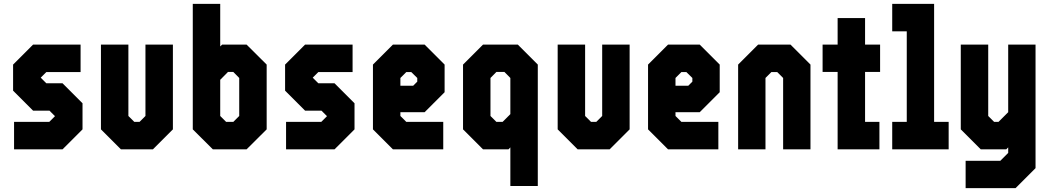

<svg xmlns="http://www.w3.org/2000/svg" viewBox="-20 -770 5414 990"><path d="M52.5 0V-141.5H234L263.5 -171L235 -199.5H150.5L47.5 -302.5V-437L150.5 -540H395.5V-398.5H219L190 -369.5L219 -340.5H302.5L405.5 -237.5V-103L302.5 0Z M603.5 0 500.5 -103V-540H642V-172L672.5 -141.5H699.5L730 -172V-540H871.5V-103L768.5 0Z M1077.5 0 974 -103V-750H1115.5V-530.5L1125.5 -540H1251.5L1355 -437V-103L1251.5 0ZM1146 -141.5H1183L1213.5 -172V-368L1183 -399H1155.5L1115.5 -358.5V-172Z M1455 0V-141.5H1636.5L1666 -171L1637.5 -199.5H1553L1450 -302.5V-437L1553 -540H1798V-398.5H1621.5L1592.5 -369.5L1621.5 -340.5H1705L1808 -237.5V-103L1705 0Z M2169.5 -540 2272.5 -437V-294.5L2169.5 -191.5H2044.5V-172L2075 -141.5H2265.5V0H2006L1903 -103V-437L2006 -540ZM2100.5 -398.5H2075L2044.5 -368V-328H2110.5L2131.5 -349V-368Z M2753 189H2611.5V-10L2602 0H2470.5L2367.5 -103V-437L2470.5 -540H2650L2753 -437ZM2571.5 -141.5 2611.5 -181.5V-368L2581 -399H2539.5L2509 -368V-172L2539.5 -141.5Z M2958.5 0 2855.5 -103V-540H2997V-172L3027.5 -141.5H3054.5L3085 -172V-540H3226.5V-103L3123.5 0Z M3588 -540 3691 -437V-294.5L3588 -191.5H3463V-172L3493.5 -141.5H3684V0H3424.5L3321.5 -103V-437L3424.5 -540ZM3519 -398.5H3493.5L3463 -368V-328H3529L3550 -349V-368Z M3786 0V-437L3889 -540H4056L4159 -437V0H4018V-368L3987.5 -398.5H3957.5L3927 -368V0Z M4299 0V-399H4221.5V-540H4299V-677H4440.5V-540H4518V-399H4440.5V-141.5H4514.5V0Z M4580.5 0V-141.5H4655.5V-608.5H4580.5V-750H4796.5V-141.5H4871.5V0Z M5037 0 4934 -103V-540H5075.5V-172L5106 -141.5H5128.5L5178.5 -191.5V-540H5319.5V97L5216.5 200H4959V59H5138L5178.5 18.5V-10L5168.5 0Z"/></svg>

Font: Tourney Condensed Black
Style: Regular
Weight: 900
Width: 3
Designer: Tyler Finck
Foundry: Etcetera Type Co
Version: Version 1.010; ttfautohint (v1.8.3)